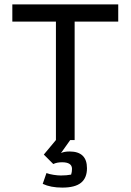

<svg xmlns="http://www.w3.org/2000/svg" viewBox="-20 -636 593 872"><path d="M174 199 191 150Q204 155 223 158Q242 161 256 161Q283 161 303 157Q307 145 307 131Q307 101 262 101Q238 101 222 109L179 66L234 0V-538H36V-616H517V-538H319V0H299L257 59Q272 52 296 52Q375 52 375 128Q375 172 348 194Q321 216 263 216Q210 216 174 199Z"/></svg>

Font: Athiti Medium
Style: Regular
Weight: 500
Designer: CadsonDemak Team
Foundry: CadsonDemak
Version: Version 1.033